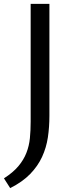

<svg xmlns="http://www.w3.org/2000/svg" viewBox="-51 -735 378 980"><path d="M-30.8 175.3Q15.6 145.5 42.7 113.3Q69.8 81.1 83.7 45.4Q97.7 9.8 101.6 -29.8Q105.5 -69.3 105.5 -113.3V-715.3H201.2V-144Q201.2 -86.9 193.4 -34.2Q185.5 18.6 163.8 65.7Q142.1 112.8 103 153.1Q64 193.4 1 225.1Z"/></svg>

Font: Proza Libre
Style: Regular
Weight: 400
Designer: Jasper de Waard
Foundry: Jasper de Waard
Version: Version 1.000; ttfautohint (v1.4.1.8-43bc)